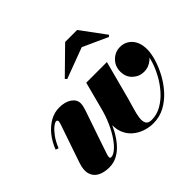

<svg xmlns="http://www.w3.org/2000/svg" viewBox="-165 -951 1183 1183"><g transform="rotate(-45 426.5 -360.0)"><path d="M557 10Q523.5 10 488.2 -1.2Q453 -12.5 423.8 -37Q394.5 -61.5 379.5 -100.8Q364.5 -140 372 -196L441.5 -460H621.5L554 -205.5Q545.5 -174 535.2 -140.5Q525 -107 520.8 -78Q516.5 -49 525.5 -30.8Q534.5 -12.5 565 -12.5Q610.5 -12.5 651 -35.8Q691.5 -59 724.5 -96.2Q757.5 -133.5 781.5 -177.5Q805.5 -221.5 818.5 -264Q831.5 -306.5 831.5 -339Q831.5 -390.5 807 -419.5Q782.5 -448.5 744 -449V-468Q774 -468 797.5 -452.5Q821 -437 834.5 -412.8Q848 -388.5 848 -362Q848 -311.5 815.5 -283.2Q783 -255 741.5 -255Q700.5 -255 669.2 -283.8Q638 -312.5 638 -359.5Q638 -407 669.8 -438Q701.5 -469 744 -469Q791.5 -469 822.2 -434.5Q853 -400 853 -339Q853 -306 840 -261Q827 -216 802 -168.8Q777 -121.5 741 -81Q705 -40.5 658.8 -15.2Q612.5 10 557 10ZM174 10Q128 10 97 -6.5Q66 -23 56 -56.5Q46 -90 63.5 -141L147.5 -386.5Q149 -391 151.2 -398.5Q153.5 -406 153.5 -412Q153.5 -423.5 142 -423.5Q132 -423.5 113.2 -408.8Q94.5 -394 73.5 -365.5Q52.5 -337 35.5 -295L16.5 -301.5Q35.5 -351.5 66.2 -389.5Q97 -427.5 135.2 -448.8Q173.5 -470 215.5 -470Q265.5 -470 296.8 -448.5Q328 -427 328 -394.5Q328 -382 324.5 -367.8Q321 -353.5 317.5 -343L248 -140.5Q227.5 -81.5 219 -54Q210.5 -26.5 226 -26.5Q244 -26.5 267.2 -45.5Q290.5 -64.5 314.5 -99.2Q338.5 -134 360 -181.8Q381.5 -229.5 396 -287H413Q403.5 -248.5 388.5 -207.2Q373.5 -166 352.8 -127.2Q332 -88.5 305.5 -57.5Q279 -26.5 246 -8.2Q213 10 174 10ZM375 -559 364.5 -570 527 -729.5H631.5L749.5 -570L740 -560.5L576.5 -634.5Z"/></g></svg>

Font: Bodoni Moda 11pt Black
Style: Italic
Weight: 900
Italic angle: -13°
Designer: Owen Earl
Foundry: indestructible type
Version: Version 2.004